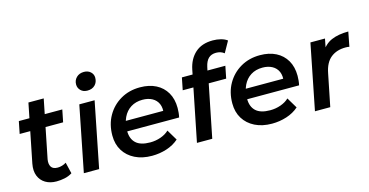

<svg xmlns="http://www.w3.org/2000/svg" viewBox="-78 -1140 2915 1515"><g transform="rotate(-15 1379.0 -382.5)"><path d="M229 7Q177 7 139.5 -15.5Q102 -38 85.5 -79.5Q69 -121 80 -178L175 -652H300L205 -179Q199 -142 213 -119Q227 -96 266 -96Q284 -96 302.5 -101.5Q321 -107 336 -117L358 -25Q330 -7 296 0Q262 7 229 7ZM44 -430 64 -530H419L399 -430Z M453 0 559 -534H684L578 0ZM650 -622Q616 -622 595.5 -642.5Q575 -663 575 -692Q575 -726 598.5 -749Q622 -772 660 -772Q693 -772 714 -752.5Q735 -733 735 -705Q735 -668 712 -645Q689 -622 650 -622Z M1010 7Q930 7 871 -22.5Q812 -52 779.5 -104.5Q747 -157 747 -228Q747 -319 787 -389Q827 -459 896.5 -499.5Q966 -540 1055 -540Q1130 -540 1185 -512Q1240 -484 1270.5 -431.5Q1301 -379 1301 -306Q1301 -287 1299 -267Q1297 -247 1293 -230H840L854 -313H1234L1183 -285Q1191 -336 1176 -370Q1161 -404 1128 -422Q1095 -440 1049 -440Q994 -440 953.5 -414.5Q913 -389 891 -342.5Q869 -296 869 -234Q869 -169 906.5 -134Q944 -99 1023 -99Q1068 -99 1109 -113.5Q1150 -128 1177 -154L1229 -67Q1187 -30 1129.5 -11.5Q1072 7 1010 7Z M1377 0 1491 -568Q1508 -652 1562 -700.5Q1616 -749 1706 -749Q1740 -749 1771 -741Q1802 -733 1823 -717L1772 -626Q1745 -648 1706 -648Q1667 -648 1644 -626Q1621 -604 1611 -559L1598 -499L1592 -448L1502 0ZM1376 -430 1396 -530H1751L1731 -430Z M1990 7Q1910 7 1851 -22.5Q1792 -52 1759.5 -104.5Q1727 -157 1727 -228Q1727 -319 1767 -389Q1807 -459 1876.5 -499.5Q1946 -540 2035 -540Q2110 -540 2165 -512Q2220 -484 2250.5 -431.5Q2281 -379 2281 -306Q2281 -287 2279 -267Q2277 -247 2273 -230H1820L1834 -313H2214L2163 -285Q2171 -336 2156 -370Q2141 -404 2108 -422Q2075 -440 2029 -440Q1974 -440 1933.5 -414.5Q1893 -389 1871 -342.5Q1849 -296 1849 -234Q1849 -169 1886.5 -134Q1924 -99 2003 -99Q2048 -99 2089 -113.5Q2130 -128 2157 -154L2209 -67Q2167 -30 2109.5 -11.5Q2052 7 1990 7Z M2341 0 2447 -534H2566L2536 -382L2525 -426Q2562 -491 2619 -515.5Q2676 -540 2758 -540L2735 -421Q2727 -423 2720 -423.5Q2713 -424 2704 -424Q2631 -424 2583 -385.5Q2535 -347 2519 -263L2466 0Z"/></g></svg>

Font: MOST Montserrat SemiBold
Style: Italic
Weight: 600
Italic angle: -11.3°
Designer: Julieta Ulanovsky
Foundry: Julieta Ulanovsky
Version: Version 8.000;March 11, 2024;FontCreator 15.0.0.2926 64-bit